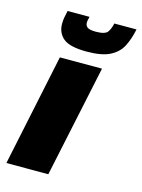

<svg xmlns="http://www.w3.org/2000/svg" viewBox="-110 -781 626 845"><g transform="rotate(15 202.5 -358.0)"><path d="M4 0 111 -510H303L195 0ZM218 -565Q141 -565 111.5 -589.5Q82 -614 82 -656Q82 -670 84.5 -684.5Q87 -699 91 -716H191Q189 -708 187.5 -701Q186 -694 186 -688Q186 -675 196 -667.5Q206 -660 234 -660Q277 -660 288 -676Q299 -692 304 -716H405Q396 -672 379 -638Q362 -604 324.5 -584.5Q287 -565 218 -565Z"/></g></svg>

Font: Saira ExtraBold
Style: Italic
Weight: 800
Italic angle: -12°
Designer: Hector Gatti with collaboration of the Omnibus-Type team
Foundry: Omnibus-Type
Version: Version 1.100; ttfautohint (v1.8.3)